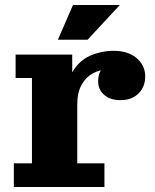

<svg xmlns="http://www.w3.org/2000/svg" viewBox="-20 -743 616 763"><path d="M35 0V-94H107V-433H42V-526H267V-345L287 -349V-94H395V0ZM237 -327Q240 -410 267.5 -456.5Q295 -503 339 -522Q383 -541 432 -541Q489 -541 523 -512Q557 -483 557 -439Q557 -398 530.5 -371.5Q504 -345 458 -345Q418 -345 394 -366Q370 -387 370 -420Q370 -459 394.5 -479Q419 -499 474 -495L464 -437Q459 -451 443.5 -458.5Q428 -466 404 -466Q376 -466 349 -451.5Q322 -437 304.5 -406.5Q287 -376 287 -327ZM210 -585 270 -723H456L328 -585Z"/></svg>

Font: Montagu Slab 24pt
Style: Bold
Weight: 700
Designer: Florian Karsten
Foundry: Florian Karsten
Version: Version 1.000